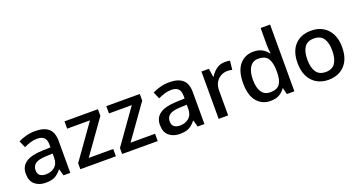

<svg xmlns="http://www.w3.org/2000/svg" viewBox="-45 -1402 3829 2054"><g transform="rotate(-20 1870.0 -375.0)"><path d="M293 -549Q395 -549 445.5 -504.5Q496 -460 496 -365V0H419L398 -75H394Q359 -31 320.5 -10.5Q282 10 214 10Q141 10 93 -30Q45 -70 45 -154Q45 -236 107 -279Q169 -322 297 -326L390 -329V-358Q390 -417 363 -441Q336 -465 287 -465Q246 -465 208 -453Q170 -441 135 -424L101 -502Q139 -522 189 -535.5Q239 -549 293 -549ZM317 -256Q226 -253 191 -226.5Q156 -200 156 -153Q156 -111 181 -92.5Q206 -74 246 -74Q307 -74 348 -108.5Q389 -143 389 -212V-259Z M1015 0H610V-68L886 -456H626V-539H1007V-463L736 -83H1015Z M1491 0H1086V-68L1362 -456H1102V-539H1483V-463L1212 -83H1491Z M1820 -549Q1922 -549 1972.5 -504.5Q2023 -460 2023 -365V0H1946L1925 -75H1921Q1886 -31 1847.5 -10.5Q1809 10 1741 10Q1668 10 1620 -30Q1572 -70 1572 -154Q1572 -236 1634 -279Q1696 -322 1824 -326L1917 -329V-358Q1917 -417 1890 -441Q1863 -465 1814 -465Q1773 -465 1735 -453Q1697 -441 1662 -424L1628 -502Q1666 -522 1716 -535.5Q1766 -549 1820 -549ZM1844 -256Q1753 -253 1718 -226.5Q1683 -200 1683 -153Q1683 -111 1708 -92.5Q1733 -74 1773 -74Q1834 -74 1875 -108.5Q1916 -143 1916 -212V-259Z M2453 -549Q2467 -549 2483.5 -548Q2500 -547 2512 -544L2501 -443Q2490 -446 2475 -448Q2460 -450 2447 -450Q2407 -450 2371.5 -430.5Q2336 -411 2314.5 -374Q2293 -337 2293 -283V0H2185V-539H2270L2284 -443H2289Q2315 -487 2356 -518Q2397 -549 2453 -549Z M2776 10Q2679 10 2620 -60Q2561 -130 2561 -269Q2561 -407 2620.5 -478Q2680 -549 2778 -549Q2839 -549 2878 -526Q2917 -503 2941 -470H2947Q2945 -484 2942 -511Q2939 -538 2939 -559V-760H3047V0H2962L2944 -72H2939Q2916 -38 2877 -14Q2838 10 2776 10ZM2803 -78Q2880 -78 2911.5 -121.5Q2943 -165 2943 -252V-268Q2943 -361 2913 -410.5Q2883 -460 2801 -460Q2738 -460 2705 -408.5Q2672 -357 2672 -267Q2672 -176 2705 -127Q2738 -78 2803 -78Z M3689 -271Q3689 -137 3620 -63.5Q3551 10 3433 10Q3361 10 3304 -22.5Q3247 -55 3214.5 -118Q3182 -181 3182 -271Q3182 -405 3250 -477Q3318 -549 3436 -549Q3511 -549 3567.5 -516.5Q3624 -484 3656.5 -422Q3689 -360 3689 -271ZM3293 -271Q3293 -180 3327 -129.5Q3361 -79 3435 -79Q3509 -79 3543 -129.5Q3577 -180 3577 -271Q3577 -361 3543 -410.5Q3509 -460 3434 -460Q3360 -460 3326.5 -410.5Q3293 -361 3293 -271Z"/></g></svg>

Font: Noto Sans Adlam Medium
Style: Regular
Weight: 500
Version: Version 3.001